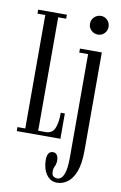

<svg xmlns="http://www.w3.org/2000/svg" viewBox="-104 -784 685 1090"><g transform="rotate(10 238.0 -239.0)"><path d="M29.5 0V-23H74.5V-677H29.5V-700H195V-677H149V-23H192Q228.5 -23 243 -54.2Q257.5 -85.5 257.5 -146H281V0ZM388 -619.5Q365 -619.5 349 -635Q333 -650.5 333 -673Q333 -695.5 349 -711.2Q365 -727 388 -727Q409.5 -727 424.8 -711.2Q440 -695.5 440 -673Q440 -650.5 424.8 -635Q409.5 -619.5 388 -619.5ZM305 249Q266 249 243 215.5Q220 182 220 131.5Q220 82 254 82Q269 82 276.8 94.2Q284.5 106.5 284.5 125Q284.5 144 277.2 158.5Q270 173 270 189Q270 211.5 280.5 218.2Q291 225 301 225Q352.5 225 352.5 97.5V-500.5H301.5V-523.5H427.5V40.5Q427.5 118.5 409.8 164Q392 209.5 364 229.2Q336 249 305 249Z"/></g></svg>

Font: Imbue 50pt
Style: Regular
Weight: 400
Designer: Tyler Finck
Foundry: Etcetera Type Company
Version: Version 1.102; ttfautohint (v1.8.3)